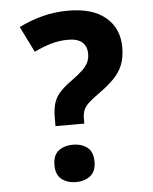

<svg xmlns="http://www.w3.org/2000/svg" viewBox="-53 -768 654 823"><g transform="rotate(-5 274.5 -356.5)"><path d="M174 -271.5Q174 -306.4 181.3 -332Q188.7 -357.7 207.2 -378.8Q225.7 -400 257.3 -422.3Q289.3 -445.3 307.4 -462.7Q325.5 -480.2 333 -496.4Q340.4 -512.7 340.4 -531.9Q340.4 -565 320.2 -582.4Q300 -599.8 260.2 -599.8Q222.2 -599.8 186.7 -589.6Q151.2 -579.4 113.5 -560.8L58.3 -672.3Q110.3 -697.3 161.9 -710.7Q213.5 -724 270.9 -724Q375.7 -724 432.1 -676.5Q488.5 -628.9 488.5 -547.6Q488.5 -504.7 476.3 -473.2Q464.2 -441.7 437.9 -414.6Q411.6 -387.4 367.5 -356.4Q342.5 -338.4 326.9 -324.2Q311.2 -310.1 304.6 -294.4Q297.9 -278.6 297.9 -255.7V-235.7H174ZM154.9 -68.9Q154.9 -112.5 179.7 -131.2Q204.5 -149.9 241.6 -149.9Q277.7 -149.9 302.5 -131.2Q327.3 -112.5 327.3 -68.9Q327.3 -27.4 302.5 -8.2Q277.7 11 241.6 11Q204.5 11 179.7 -8.2Q154.9 -27.4 154.9 -68.9Z"/></g></svg>

Font: Noto Sans Oriya
Style: Regular
Weight: 400
Designer: Amélie Bonet and Sol Matas
Foundry: Google LLC
Version: Version 2.006